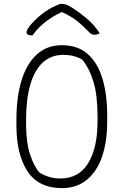

<svg xmlns="http://www.w3.org/2000/svg" viewBox="-20 -954 640 994"><path d="M300 -720Q382 -720 433.5 -675Q485 -630 510 -548Q535 -466 535 -355V-325Q535 -221 508.5 -143.5Q482 -66 429.5 -23Q377 20 299 20Q178 19 121.5 -68.5Q65 -156 65 -305V-335Q65 -451 91.5 -537.5Q118 -624 170.5 -672Q223 -720 300 -720ZM115 -312Q115 -217 135.5 -154.5Q156 -92 185 -60Q211 -45 236.5 -37.5Q262 -30 291 -30Q389 -30 437 -110Q485 -190 485 -325V-348Q485 -461 464 -530.5Q443 -600 405 -646Q362 -670 309 -670Q243 -670 200 -629Q157 -588 136 -512.5Q115 -437 115 -335ZM293 -934H302Q309 -934 320 -931Q331 -928 357 -912Q387 -893 427.5 -859.5Q468 -826 496 -782Q484 -774 467 -774Q458 -774 451.5 -778.5Q445 -783 432 -797Q407 -823 377.5 -846.5Q348 -870 301 -891H298Q244 -865 207 -834Q170 -803 149 -771H143Q128 -771 122.5 -775.5Q117 -780 117 -787Q117 -792 123.5 -804.5Q130 -817 146 -834Q175 -866 212.5 -892.5Q250 -919 293 -934Z"/></svg>

Font: Recursive Mn Csl St Lt
Style: Regular
Weight: 300
Monospace: yes
Version: Version 1.079;hotconv 1.0.112;makeotfexe 2.5.65598; ttfautoh